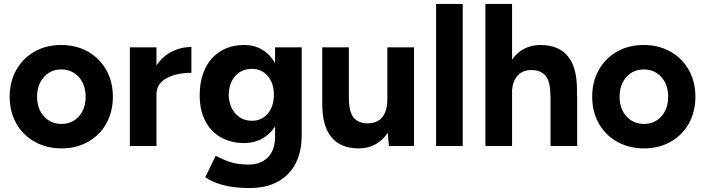

<svg xmlns="http://www.w3.org/2000/svg" viewBox="-20 -740 3574 973"><path d="M29 -250Q29 -326 62.5 -385.5Q96 -445 155 -478.5Q214 -512 290 -512Q366 -512 425.5 -478.5Q485 -445 518.5 -385.5Q552 -326 552 -250Q552 -174 519 -114.5Q486 -55 426.5 -21.5Q367 12 292 12Q216 12 156 -21.5Q96 -55 62.5 -114.5Q29 -174 29 -250ZM292 -112Q346 -112 380 -150.5Q414 -189 414 -250Q414 -311 379.5 -349.5Q345 -388 290 -388Q237 -388 202.5 -349.5Q168 -311 168 -250Q168 -189 202.5 -150.5Q237 -112 292 -112Z M638 -500H773V-408Q803 -454 850 -478Q897 -502 950 -502V-371Q875 -371 824 -343.5Q773 -316 773 -262V0H638Z M1020 158 1073 50Q1110 69 1147.5 81.5Q1185 94 1240 94Q1301 94 1337.5 57.5Q1374 21 1374 -50V-99Q1348 -59 1308 -37Q1268 -15 1218 -15Q1150 -15 1098.5 -44.5Q1047 -74 1019.5 -128.5Q992 -183 992 -256Q992 -334 1019.5 -392Q1047 -450 1098.5 -481Q1150 -512 1218 -512Q1269 -512 1308.5 -488.5Q1348 -465 1374 -421V-500H1509V-55Q1509 72 1439 142.5Q1369 213 1245 213Q1165 213 1109 197.5Q1053 182 1020 158ZM1257 -128Q1307 -128 1337.5 -165Q1368 -202 1368 -260Q1368 -318 1337 -354.5Q1306 -391 1256 -391Q1204 -391 1172 -354.5Q1140 -318 1139 -260Q1140 -202 1172.5 -165Q1205 -128 1257 -128Z M1945 -67Q1920 -29 1882.5 -8.5Q1845 12 1799 12Q1612 12 1613 -217V-500H1748V-244Q1748 -172 1772.5 -143.5Q1797 -115 1843 -115Q1892 -115 1917.5 -146.5Q1943 -178 1943 -237V-500H2078V0H1951Z M2190 -720H2325V0H2190Z M2440 -720H2575V-438Q2600 -474 2636.5 -493Q2673 -512 2718 -512Q2905 -512 2904 -283V-256H2905V0H2770V-256H2769Q2769 -328 2744.5 -356.5Q2720 -385 2673 -385Q2630 -385 2605 -359Q2580 -333 2575 -285V0H2440Z M2981 -250Q2981 -326 3014.5 -385.5Q3048 -445 3107 -478.5Q3166 -512 3242 -512Q3318 -512 3377.5 -478.5Q3437 -445 3470.5 -385.5Q3504 -326 3504 -250Q3504 -174 3471 -114.5Q3438 -55 3378.5 -21.5Q3319 12 3244 12Q3168 12 3108 -21.5Q3048 -55 3014.5 -114.5Q2981 -174 2981 -250ZM3244 -112Q3298 -112 3332 -150.5Q3366 -189 3366 -250Q3366 -311 3331.5 -349.5Q3297 -388 3242 -388Q3189 -388 3154.5 -349.5Q3120 -311 3120 -250Q3120 -189 3154.5 -150.5Q3189 -112 3244 -112Z"/></svg>

Font: Oak Sans
Style: Bold
Weight: 700
Designer: Erik Kennedy, Walven
Foundry: Erik Kennedy, Walven
Version: Version 1.000